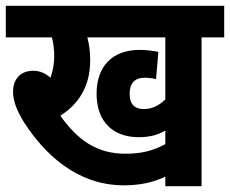

<svg xmlns="http://www.w3.org/2000/svg" viewBox="-20 -642 793 662"><path d="M675 -513H753V-622H0V-513H159C164 -494 167 -472 167 -449C167 -421 162 -396 154 -374C137 -389 118 -398 95 -398C45 -398 25 -363 25 -326C25 -297 36 -263 63 -220C132 -113 244 -3 407 -3C459 -3 507 -12 550 -33V0H675ZM475 -266C448 -266 427 -279 427 -319C427 -354 444 -374 479 -374C493 -374 507 -372 518 -369L526 -463C509 -467 481 -470 462 -470C366 -470 313 -412 313 -319C313 -219 373 -169 458 -169C496 -169 526 -177 550 -192V-145C507 -122 468 -112 412 -112C313 -112 247 -160 188 -243C248 -281 291 -341 291 -434C291 -466 287 -492 281 -513H550V-299C528 -278 505 -266 475 -266Z"/></svg>

Font: Noto Sans Devanagari UI Condensed
Style: Bold
Weight: 700
Width: 3
Designer: Jelle Bosma - Monotype Design Team
Foundry: Monotype Imaging Inc.
Version: Version 2.004